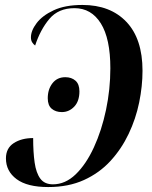

<svg xmlns="http://www.w3.org/2000/svg" viewBox="-20 -744 614 776"><path d="M313 -724Q426 -724 491 -655.5Q556 -587 556 -458Q556 -396 542.5 -330Q529 -264 500 -203Q471 -142 426.5 -93.5Q382 -45 319.5 -16.5Q257 12 175 12Q90 12 47 -20Q4 -52 4 -104Q4 -145 35.5 -165.5Q67 -186 114 -186Q114 -129 120 -87Q126 -45 143 -22Q160 1 194 1Q244 1 286 -39.5Q328 -80 359.5 -148.5Q391 -217 408.5 -300Q426 -383 426 -468Q426 -588 387.5 -649.5Q349 -711 281 -711Q216 -711 179.5 -667.5Q143 -624 122 -560Q115 -565 110 -573Q105 -581 105 -593Q105 -620 128 -650.5Q151 -681 197 -702.5Q243 -724 313 -724ZM230 -291Q205 -291 189 -304.5Q173 -318 173 -347Q173 -383 192 -407.5Q211 -432 244 -432Q269 -432 285 -418Q301 -404 301 -375Q301 -335 280 -313Q259 -291 230 -291Z"/></svg>

Font: Noto Serif Display Condensed SemiBold
Style: Italic
Weight: 600
Width: 3
Italic angle: -12°
Designer: Monotype Design Team
Foundry: Monotype Imaging Inc.
Version: Version 2.009